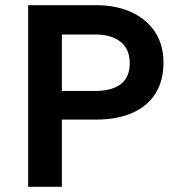

<svg xmlns="http://www.w3.org/2000/svg" viewBox="-20 -720 682 740"><path d="M88.5 0V-700H351Q426.5 -700 485 -673.8Q543.5 -647.5 576.8 -598Q610 -548.5 610 -479Q610 -408.5 579.2 -359.5Q548.5 -310.5 490 -284.8Q431.5 -259 348 -259H218.5V0ZM218.5 -369.5H347.5Q410 -369.5 445 -395.5Q480 -421.5 480 -476.5Q480 -531.5 444.2 -559.2Q408.5 -587 348.5 -587H218.5Z"/></svg>

Font: Geologica Medium
Style: Regular
Weight: 500
Designer: Sindre Bremnes, Frode Helland
Foundry: Monokrom Skriftforlag AS
Version: Version 1.010;gftools[0.9.28]